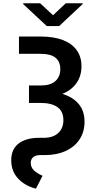

<svg xmlns="http://www.w3.org/2000/svg" viewBox="-20 -928 577 1161"><path d="M472.7 -527.3Q472.7 -468.8 442.6 -425.8Q412.6 -382.8 356.9 -360.4Q422.4 -340.3 456.8 -298.1Q491.2 -255.9 491.2 -192.4Q491.2 -130.9 461.2 -85.2Q431.2 -39.6 376.7 -14.9Q322.3 9.8 251 9.8H223.6Q194.8 9.8 180.4 22.5Q166 35.2 166 56.6Q166 84.5 185.8 102.8Q205.6 121.1 237.3 134.8L197.3 212.9Q129.9 195.3 88.9 151.1Q47.9 106.9 47.9 41Q47.9 -25.9 92.8 -60.3Q137.7 -94.7 217.8 -94.7H245.1Q300.8 -94.7 332 -123.5Q363.3 -152.3 363.3 -202.1Q363.3 -254.4 327.6 -280Q292 -305.7 223.6 -305.7H155.3V-411.1H226.6Q285.6 -411.1 315.2 -438Q344.7 -464.8 344.7 -509.8Q344.7 -555.2 315.7 -578.9Q286.6 -602.5 227.5 -602.5H94.7V-707H227.5Q304.2 -707 359.1 -686.3Q414.1 -665.5 443.4 -625.2Q472.7 -585 472.7 -527.3ZM300.8 -835.9 377.9 -908.2H479.5V-903.3L337.9 -770.5H262.7L120.1 -903.3V-908.2H222.7Z"/></svg>

Font: Pretendard Std SemiBold
Style: Regular
Weight: 600
Designer: Base glyphs from Inter by Rasmus Andersson; Hangeul glyphs from Noto Sans CJK(Source Han Sans) by Jang Soo-young and Kan
Foundry: Kil Hyung-jin
Version: Version 1.309